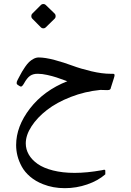

<svg xmlns="http://www.w3.org/2000/svg" viewBox="-20 -644 668 982"><path d="M144.5 -549.3Q140.1 -553.7 140.1 -561.5Q140.1 -569.3 144.5 -573.7L189.9 -619.1Q194.3 -623.5 201.7 -623.5Q209 -623.5 213.4 -619.1L260.3 -573.7Q264.6 -569.3 264.6 -561.5Q264.6 -553.7 260.3 -549.3L213.4 -503.4Q209 -499 201.7 -499Q194.3 -499 189.9 -503.4ZM62.5 98.1Q62.5 2.4 133.5 -89.4Q204.6 -181.2 324.2 -228.5Q290 -241.2 269 -248Q248 -254.9 221.4 -260.7Q194.8 -266.6 174.8 -266.6H170.9Q149.4 -266.6 134 -256.3Q118.7 -246.1 102.5 -216.8Q96.7 -206.5 92 -203.1Q87.4 -199.7 81.5 -203.1L71.8 -209Q59.6 -215.3 69.8 -234.9Q71.3 -237.8 79.1 -252.4Q86.9 -267.1 92.5 -277.1Q98.1 -287.1 108.6 -302.2Q119.1 -317.4 128.7 -326.7Q138.2 -335.9 151.4 -343Q164.6 -350.1 177.7 -350.1Q210.9 -350.1 259.3 -337.2Q307.6 -324.2 350.1 -308.3Q392.6 -292.5 447.3 -279.5Q502 -266.6 545.9 -266.6H558.1Q562 -266.6 564 -264.9Q565.9 -263.2 565.9 -260Q565.9 -256.8 565.4 -254.6Q564.9 -252.4 563.7 -248.5Q562.5 -244.6 562.5 -244.1L547.4 -196.8Q546.4 -189 542.5 -186Q538.6 -183.1 528.3 -183.1Q505.9 -183.1 493.2 -184.1Q414.1 -176.3 342 -148.2Q270 -120.1 220.2 -81.5Q170.4 -43 141.1 2.2Q111.8 47.4 111.8 89.4Q111.8 119.6 127.2 146.5Q142.6 173.3 172.4 194.3Q202.1 215.3 251 227.8Q299.8 240.2 361.8 240.2Q424.8 240.2 501 226.6Q502.4 226.6 505.6 225.6Q508.8 224.6 510.7 224.4Q512.7 224.1 514.9 224.4Q517.1 224.6 518.1 226.3Q519 228 518.6 231.4V247.6Q481.4 280.3 426 299.3Q370.6 318.4 311.5 318.4Q251 318.4 200.7 298.3Q162.6 283.7 134.5 259.8Q106.4 235.8 91.3 208Q76.2 180.2 69.3 152.8Q62.5 125.5 62.5 98.1Z"/></svg>

Font: Nika
Style: Regular
Weight: 400
Designer: Mohammad Saleh Souzanchi
Foundry: http://font-store.ir
Version: Version:1.0.0;RFB:1.2.5;Building:2016-05-25 11:08:22.297533